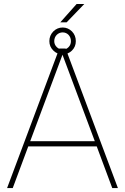

<svg xmlns="http://www.w3.org/2000/svg" viewBox="-20 -958 637 978"><path d="M580.6 0 323.7 -685.5C332 -689 339.8 -693.8 346.7 -700.7C359.9 -713.9 366.2 -729.5 366.2 -748.5C366.2 -767.6 359.9 -784.2 346.7 -797.9C333.5 -811 317.4 -817.9 299.3 -817.9C280.8 -817.9 264.6 -811 251.5 -797.9C238.3 -784.2 231.4 -767.6 231.4 -748.5C231.4 -729.5 238.3 -713.9 251.5 -700.7C257.8 -694.3 265.1 -689.5 272.9 -686L16.1 0H44.9L124 -212.4H472.7L551.8 0ZM298.3 -679.2 462.9 -238.8H133.8ZM256.3 -748.5C256.3 -774.4 275.9 -793 299.3 -793C322.8 -793 341.3 -774.4 341.3 -748.5C341.3 -736.3 337.4 -726.1 329.1 -717.8C324.7 -713.4 320.3 -710.4 315.4 -708.5L314.5 -710.9H282.2L281.7 -709.5C277.3 -711.4 272.9 -714.4 269 -718.3C260.7 -726.6 256.3 -736.3 256.3 -748.5ZM319.3 -844.2 409.2 -937.5H370.1L287.1 -844.2Z"/></svg>

Font: Vazirmatn Thin
Style: Regular
Weight: 100
Designer: Saber Rastikerdar
Foundry: Saber Rastikerdar
Version: Version 33.003